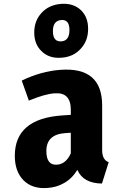

<svg xmlns="http://www.w3.org/2000/svg" viewBox="-20 -954 644 998"><path d="M401 -901Q438 -865 438 -804Q438 -743 401 -702Q362 -658 299 -654Q235 -649 196 -688Q158 -724 158 -785Q158 -846 196 -887Q234 -929 299 -934Q362 -938 401 -901ZM255 -792Q255 -736 299 -739Q341 -742 341 -798Q341 -853 299 -850Q255 -847 255 -792ZM511 -174Q511 -123 545 -111L510 0Q413 -1 382 -71Q354 -25 312 -2Q274 20 226 23Q148 29 102 -17Q57 -63 57 -144Q57 -337 303 -354L348 -357V-384Q348 -475 265 -469Q214 -466 130 -431L93 -535Q194 -584 294 -591Q511 -607 511 -406ZM348 -157V-264L318 -262Q221 -255 221 -169Q221 -94 276 -98Q323 -101 348 -157Z"/></svg>

Font: Xiangcui Wave Sans Xiangcui Wave Sans
Style: Regular
Weight: 800
Width: 3
Version: Version 0.920;March 28, 2024;FontCreator 14.0.0.2814 64-bit